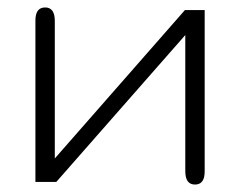

<svg xmlns="http://www.w3.org/2000/svg" viewBox="-20 -488 644 515"><path d="M476 -461H529V-28Q529 7 503 7Q477 7 477 -29V-394L131 0H75V-433Q75 -468 101 -468Q127 -468 127 -432V-63Z"/></svg>

Font: Jura
Style: Regular
Weight: 400
Designer: Daniel Johnson, Alexei Vanyashin
Foundry: Daniel Johnson
Version: Version 5.103